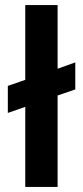

<svg xmlns="http://www.w3.org/2000/svg" viewBox="-20 -740 329 760"><path d="M80 0V-317L11 -293V-400L80 -424V-720H208V-468L278 -493V-386L208 -362V0Z"/></svg>

Font: Firefly Display
Style: Bold
Weight: 700
Designer: Colophon Foundry, Jonny Pinhorn
Foundry: Colophon Foundry
Version: Version 1.200; ttfautohint (v1.8.3)